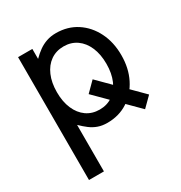

<svg xmlns="http://www.w3.org/2000/svg" viewBox="-172 -641 921 978"><g transform="rotate(-30 289.0 -152.0)"><path d="M496.1 45.4 551.3 -9.3 340.8 -220.2 285.6 -165ZM150.4 -253.9Q150.4 -310.1 168.5 -351.8Q186.5 -393.6 219.2 -416.5Q252 -439.5 295.9 -439.5Q339.8 -439.5 372.6 -416.5Q405.3 -393.6 423.3 -351.8Q441.4 -310.1 441.4 -253.9Q441.4 -197.8 423.3 -156Q405.3 -114.3 372.6 -91.3Q339.8 -68.4 295.9 -68.4Q252 -68.4 219.2 -91.3Q186.5 -114.3 168.5 -156Q150.4 -197.8 150.4 -253.9ZM68.4 -425.8V214.8H156.2V-58.6Q177.2 -38.1 197.5 -22.7Q217.8 -7.3 241.7 1.2Q265.6 9.8 295.9 9.8Q364.7 9.8 417.2 -24.4Q469.7 -58.6 499.5 -118.2Q529.3 -177.7 529.3 -253.9Q529.3 -330.1 499.5 -389.6Q469.7 -449.2 417.2 -483.4Q364.7 -517.6 295.9 -517.6Q265.6 -517.6 240.7 -509Q215.8 -500.5 194.6 -485.4Q173.3 -470.2 152.3 -449.2V-507.8H68.4Q68.4 -507.8 68.4 -497.8Q68.4 -487.8 68.4 -469.2Q68.4 -450.7 68.4 -425.8Z"/></g></svg>

Font: Giphurs
Style: Regular
Weight: 400
Version: Version 2.010